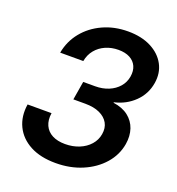

<svg xmlns="http://www.w3.org/2000/svg" viewBox="-135 -848 893 968"><g transform="rotate(20 311.5 -363.5)"><path d="M270 10.7Q188.5 10.7 132.8 -19Q77.1 -48.8 52 -100.8Q26.9 -152.8 37.1 -218.8H165.5Q159.7 -180.7 172.4 -152.8Q185.1 -125 213.1 -110.4Q241.2 -95.7 282.2 -95.7Q323.2 -95.7 357.4 -109.6Q391.6 -123.5 413.8 -148.7Q436 -173.8 441.4 -206.5Q447.3 -241.2 432.9 -266.8Q418.5 -292.5 387 -307.1Q355.5 -321.8 309.1 -321.8H245.1L261.7 -421.4H325.7Q365.2 -421.4 397.5 -434.8Q429.7 -448.2 450.4 -472.2Q471.2 -496.1 476.6 -528.3Q481.9 -560.1 471.2 -584Q460.4 -607.9 435.8 -621.1Q411.1 -634.3 374.5 -634.3Q337.4 -634.3 305.9 -620.6Q274.4 -606.9 253.4 -581.3Q232.4 -555.7 226.1 -520.5H102.1Q113.8 -584.5 153.6 -633.5Q193.4 -682.6 254.2 -710.4Q314.9 -738.3 388.7 -738.3Q460.4 -738.3 512 -711.9Q563.5 -685.5 587.6 -640.4Q611.8 -595.2 602.5 -539.1Q592.3 -477.5 548.3 -434.8Q504.4 -392.1 441.9 -377.9L441.4 -375Q490.7 -368.2 522 -343.8Q553.2 -319.3 565.7 -282.5Q578.1 -245.6 570.8 -200.7Q560.5 -139.6 518.6 -91.8Q476.6 -43.9 412.1 -16.6Q347.7 10.7 270 10.7Z"/></g></svg>

Font: Inter 24pt SemiBold
Style: Italic
Weight: 600
Italic angle: -9.3988°
Designer: Rasmus Andersson
Foundry: rsms
Version: Version 4.001;git-66647c0bb